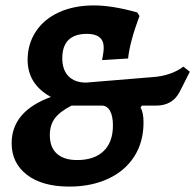

<svg xmlns="http://www.w3.org/2000/svg" viewBox="-20 -677 721 709"><path d="M298 -372 540 -392Q576 -394 606.5 -404.5Q637 -415 657 -431L681 -412L644 -339Q618 -287 556 -287H504L499 -280Q510 -261 510 -225Q510 -153 476 -99.5Q442 -46 379.5 -17Q317 12 236 12Q136 12 79.5 -31.5Q23 -75 23 -148Q23 -266 168 -319Q82 -366 82 -456Q82 -514 112 -560Q142 -606 197.5 -631.5Q253 -657 327 -657Q395 -657 487 -631L495 -618Q459 -521 453 -461L357 -455Q358 -460 360.5 -475Q363 -490 363 -501Q363 -552 301 -552Q256 -552 233 -529.5Q210 -507 210 -462Q210 -419 233 -395.5Q256 -372 298 -372ZM356 -287H244Q201 -265 182.5 -240Q164 -215 164 -178Q164 -133 190 -109.5Q216 -86 265 -86Q328 -86 362.5 -119Q397 -152 397 -214Q397 -249 386 -268Q375 -287 356 -287Z"/></svg>

Font: Alegreya ExtraBold
Style: Italic
Weight: 800
Italic angle: -7°
Designer: Juan Pablo del Peral
Foundry: Huerta Tipografica
Version: Version 2.007; ttfautohint (v1.6)